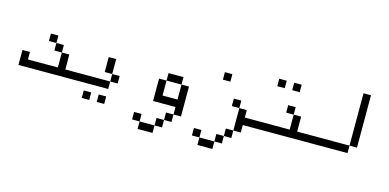

<svg xmlns="http://www.w3.org/2000/svg" viewBox="-70 -1088 3141 1550"><g transform="rotate(15 1500.0 -313.0)"><path d="M500 -187.5V-250H437.5Q437.5 -250 437.5 -375H375Q375 -375 375 -250H125V-312.5H62.5Q62.5 -312.5 62.5 -187.5ZM375 -375V-437.5H312.5V-375ZM312.5 -437.5V-500H250V-437.5Z M687.5 -62.5V-125H625V-62.5ZM812.5 -62.5V-125H750V-62.5ZM875 -250V-312.5H812.5V-250H500V-187.5H812.5V-250ZM812.5 -312.5Q812.5 -312.5 812.5 -437.5H750Q750 -437.5 750 -312.5Z M1125 0V62.5H1250V0ZM1125 0V-62.5H1062.5V0ZM1250 0H1312.5V-62.5H1250ZM1312.5 -62.5H1375V-125H1312.5ZM1375 -125H1437.5Q1437.5 -125 1437.5 -375H1375Q1375 -375 1375 -250H1250Q1250 -250 1250 -375H1187.5V-187.5H1375ZM1250 -375H1375V-437.5H1250Z M2000 -187.5V-250H1937.5V-312.5H1875V-125H1812.5V-62.5H1750V0H1625V62.5H1750V0H1812.5V-62.5H1875V-125H1937.5V-187.5ZM1750 -500V-562.5H1687.5V-500ZM1625 0V-62.5H1562.5V0ZM1875 -312.5V-375H1812.5V-312.5Z M2500 -187.5V-250H2375Q2375 -250 2375 -375H2312.5Q2312.5 -375 2312.5 -250H2000V-187.5ZM2187.5 -562.5V-625H2125V-562.5ZM2312.5 -562.5V-625H2250V-562.5ZM2312.5 -375V-437.5H2250V-375Z M2812.5 -250H2500V-187.5H2812.5ZM2812.5 -250H2875V-687.5H2812.5Z"/></g></svg>

Font: Unifont
Style: Regular
Weight: 500
Version: Version 15.1.04